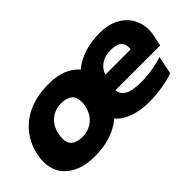

<svg xmlns="http://www.w3.org/2000/svg" viewBox="-54 -822 1165 1165"><g transform="rotate(-45 528.5 -240.0)"><path d="M20 -183Q20 -210 26 -240Q50 -356 141 -425.5Q232 -495 376 -495Q512 -495 576 -418Q619 -455 679.5 -475Q740 -495 815 -495Q884 -495 935 -469Q986 -443 1013 -398Q1040 -353 1040 -297Q1040 -273 1034 -246L1020 -181H637Q640 -105 780 -105Q827 -105 878 -113Q929 -121 968 -135L944 -19Q904 -4 846 5.5Q788 15 730 15Q657 15 599.5 -5.5Q542 -26 510 -65Q416 15 267 15Q151 15 85.5 -38.5Q20 -92 20 -183ZM877 -291Q878 -297 878 -307Q878 -340 857 -357Q836 -374 786 -374Q738 -374 705 -351.5Q672 -329 660 -291ZM438 -240Q442 -257 442 -277Q442 -358 347 -358Q294 -358 255.5 -326.5Q217 -295 206 -240Q201 -217 201 -201Q201 -122 296 -122Q349 -122 387.5 -153.5Q426 -185 438 -240Z"/></g></svg>

Font: Prompt Bold
Style: Bold Italic
Weight: 700
Italic angle: -12°
Designer: Katatrad Team
Foundry: CadsonDemak
Version: Version 1.000